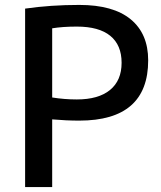

<svg xmlns="http://www.w3.org/2000/svg" viewBox="-20 -760 654 780"><path d="M192 -275V0H82V-725Q186 -740 302 -740Q440 -740 511 -681.5Q582 -623 582 -515Q582 -270 302 -270Q249 -270 192 -275ZM192 -364Q242 -356 292 -356Q380 -356 427 -394.5Q474 -433 474 -505Q474 -577 428 -614.5Q382 -652 292 -652Q235 -652 192 -645Z"/></svg>

Font: Mplus 1p Medium
Style: Regular
Weight: 500
Version: Version 1.061